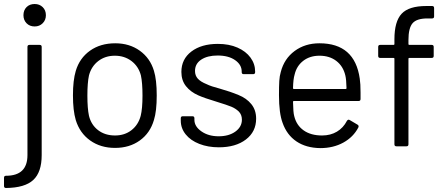

<svg xmlns="http://www.w3.org/2000/svg" viewBox="-55 -730 2229 958"><path d="M-35 198V157Q-35 147 -25 147Q82 147 82 44V-496Q82 -506 92 -506H143Q153 -506 153 -496V44Q153 129 111 168Q69 207 -25 208Q-35 208 -35 198ZM118 -710Q142 -710 158 -694.5Q174 -679 174 -654Q174 -630 158 -614Q142 -598 118 -598Q93 -598 77.5 -614Q62 -630 62 -654Q62 -679 77.5 -694.5Q93 -710 118 -710Z M323 -131Q309 -179 309 -254Q309 -329 323 -376Q342 -440 394 -477Q446 -514 520 -514Q591 -514 642.5 -477Q694 -440 713 -377Q727 -332 727 -254Q727 -175 713 -131Q694 -66 642.5 -29Q591 8 519 8Q447 8 395 -29Q343 -66 323 -131ZM389 -152Q400 -107 434.5 -80.5Q469 -54 519 -54Q567 -54 601 -80.5Q635 -107 647 -152Q656 -188 656 -253Q656 -317 648 -354Q636 -399 601 -425.5Q566 -452 518 -452Q470 -452 435.5 -425.5Q401 -399 389 -354Q381 -317 381 -253Q381 -189 389 -152Z M847 -128V-140Q847 -150 857 -150H905Q915 -150 915 -140V-132Q915 -99 950 -74.5Q985 -50 1036 -50Q1087 -50 1119.5 -73.5Q1152 -97 1152 -133Q1152 -158 1136 -174Q1120 -189 1099.5 -197.5Q1079 -206 1027 -222Q964 -241 935 -254Q896 -271 873 -300Q850 -329 850 -371Q850 -435 900 -473Q950 -511 1032 -511Q1088 -511 1130 -492.5Q1172 -474 1195 -442.5Q1218 -411 1218 -373V-370Q1218 -360 1208 -360H1161Q1151 -360 1151 -370V-373Q1151 -407 1118 -430Q1085 -453 1031 -453Q980 -453 949 -432.5Q918 -412 918 -376Q918 -353 932 -337.5Q946 -322 976 -310Q998 -299 1041 -288Q1094 -273 1135 -256Q1175 -240 1199 -210.5Q1223 -181 1223 -138Q1223 -73 1172 -34Q1121 5 1037 5Q983 5 939.5 -12Q896 -29 871.5 -59.5Q847 -90 847 -128Z M1355 -117Q1337 -165 1337 -255Q1337 -301 1338.5 -326Q1340 -351 1346 -371Q1363 -437 1415 -475.5Q1467 -514 1539 -514Q1715 -514 1740 -338Q1744 -313 1744 -268V-236Q1744 -226 1734 -226H1411Q1407 -226 1407 -222Q1408 -168 1413 -151Q1424 -105 1460 -79.5Q1496 -54 1552 -54Q1594 -54 1626 -73Q1658 -92 1676 -127Q1682 -136 1690 -131L1729 -108Q1737 -103 1733 -94Q1708 -46 1658 -18.5Q1608 9 1543 9Q1472 8 1424 -24.5Q1376 -57 1355 -117ZM1411 -286H1670Q1674 -286 1674 -290Q1673 -334 1668 -354Q1657 -400 1623 -426Q1589 -452 1539 -452Q1491 -452 1458 -426.5Q1425 -401 1415 -358Q1408 -335 1407 -290Q1407 -286 1411 -286Z M1913 -10V-437Q1913 -441 1909 -441H1842Q1832 -441 1832 -451V-496Q1832 -506 1842 -506H1909Q1913 -506 1913 -510V-534Q1913 -623 1949 -661.5Q1985 -700 2072 -700H2101Q2111 -700 2111 -690V-648Q2111 -638 2101 -638H2078Q2024 -638 2003.5 -614Q1983 -590 1983 -530V-510Q1983 -506 1987 -506H2099Q2109 -506 2109 -496V-451Q2109 -441 2099 -441H1987Q1983 -441 1983 -437V-10Q1983 0 1973 0H1923Q1913 0 1913 -10Z"/></svg>

Font: Barlow GEO
Style: Regular
Weight: 400
Designer: Jeremy Tribby
Foundry: Tribby Type
Version: Version 1.408